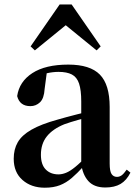

<svg xmlns="http://www.w3.org/2000/svg" viewBox="-20 -850 625 886"><path d="M186.6 16.2Q124.2 16.2 83.8 -19.4Q43.3 -54.9 43.3 -117.6Q43.3 -161.2 62 -193.6Q80.7 -226.1 125.1 -251.5Q169.6 -277 245.4 -297.9Q284.8 -309.4 334.4 -322Q384 -334.6 424 -344.4V-318.9Q384 -308.9 344 -297.6Q303.9 -286.4 277.1 -276.7Q223.3 -254.9 196.1 -220.6Q168.8 -186.4 168.8 -135.9Q168.8 -90.4 191.1 -67.9Q213.3 -45.3 250 -45.3Q266.3 -45.3 284.7 -52.6Q303.1 -59.9 327.4 -79.7Q351.8 -99.4 385.3 -135.5L400.8 -82.4H365.7Q336.6 -50.6 311.2 -28.7Q285.7 -6.8 256.4 4.7Q227 16.2 186.6 16.2ZM466.1 15.2Q414.6 15.2 387.9 -14.2Q361.2 -43.6 354.9 -94V-96.5V-381.4Q354.9 -434.7 344.8 -464.5Q334.7 -494.3 311.6 -506.3Q288.5 -518.3 250 -518.3Q224.4 -518.3 197.3 -512.2Q170.2 -506.1 133.8 -491.2L196.1 -516.3L185.9 -439.2Q183.3 -395.9 164.6 -378Q145.8 -360.2 120.3 -360.2Q71.1 -360.2 59.2 -406.5Q68.9 -473.5 129.4 -512.7Q189.9 -551.9 295.1 -551.9Q395.4 -551.9 440.7 -505.9Q486.1 -459.8 486.1 -356.2V-94.8Q486.1 -60.3 494.8 -47Q503.6 -33.8 519.7 -33.8Q531.3 -33.8 541.3 -40.9Q551.3 -48.1 564.7 -67.2L581.9 -53.4Q564 -17.5 536.2 -1.1Q508.4 15.2 466.1 15.2ZM425.7 -617.5 244.1 -765.6H322.7L140.8 -617.5L121.2 -635.9L255.3 -829.5H310.5L444.6 -635.9Z"/></svg>

Font: Noto Serif SC ExtraLight
Style: Regular
Weight: 200
Designer: Ryoko NISHIZUKA 西塚涼子 (kana & ideographs); Frank Grießhammer (Latin, Greek & Cyrillic); Wenlong ZHANG 张文龙 (bopomofo); San
Foundry: Adobe
Version: Version 2.002-H1;hotconv 1.1.0;makeotfexe 2.6.0